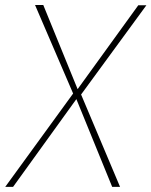

<svg xmlns="http://www.w3.org/2000/svg" viewBox="-35 -731 592 751"><path d="M134.3 -711.4 268.6 -382.3 505.9 -710.4H537.6L282.2 -361.3L434.6 0H403.8L263.7 -343.3L16.1 0H-14.6L251 -365.2L102.1 -711.4Z"/></svg>

Font: Roboto Condensed Thin
Style: Italic
Weight: 250
Italic angle: -12°
Designer: Christian Robertson
Foundry: Google
Version: Version 3.008; 2023